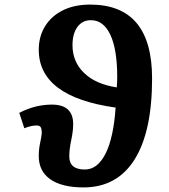

<svg xmlns="http://www.w3.org/2000/svg" viewBox="-20 -802 737 837"><path d="M344 15Q249 15 198.5 -21Q148 -57 149 -124Q149 -151 155 -179Q161 -207 162 -221Q162 -240 157.5 -247.5Q153 -255 140 -255Q116 -255 86 -243L64 -310Q133 -346 206 -346Q299 -346 299 -261Q299 -231 290.5 -191Q282 -151 282 -120Q282 -63 350 -63Q405 -63 440 -132Q475 -201 484 -333Q149 -380 149 -585Q149 -644 177 -688.5Q205 -733 255 -757.5Q305 -782 373 -782Q643 -782 643 -460Q643 -228 566.5 -106.5Q490 15 344 15ZM489 -421Q491 -445 491 -466Q491 -587 461 -650.5Q431 -714 376 -714Q339 -714 317.5 -684.5Q296 -655 296 -605Q296 -533 346.5 -484Q397 -435 489 -421Z"/></svg>

Font: Literata 7pt
Style: Bold Italic
Weight: 700
Italic angle: -2°
Designer: Latin by Veronika Burian and Jose Scaglione. Greek by Irene Vlachou. Cyrillic by Vera Evstafieva
Foundry: TypeTogether
Version: Version 3.002